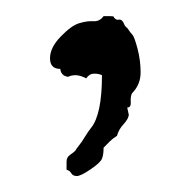

<svg xmlns="http://www.w3.org/2000/svg" viewBox="-20 -144 242 238"><path d="M54.7 -58.6Q42 -58.6 42 -71.8Q42 -85 55.2 -98.6Q68.4 -112.3 78.1 -115.2Q87.9 -118.2 95.7 -117.7Q103.5 -117.2 108.4 -124H116.2Q121.1 -124 121.1 -123Q121.1 -122.1 123 -120.6Q125 -119.1 127 -119.6Q128.9 -120.1 130.9 -118.7Q132.8 -117.2 133.8 -114.3Q134.8 -111.3 137.7 -109.4Q141.6 -103.5 144 -101.1Q146.5 -98.6 150.4 -84Q154.3 -69.3 154.3 -54.2Q154.3 -39.1 143.6 -28.3Q141.6 -24.4 142.1 -17.6Q142.6 -10.7 137.7 -10.7L139.6 -2Q139.6 2.9 133.3 9.8Q127 16.6 125 24.4Q120.1 27.3 116.2 31.2Q112.3 35.2 108.4 39.1Q108.4 47.9 106.4 52.7Q104.5 57.6 92.3 65.9Q80.1 74.2 75.2 74.2Q70.3 74.2 68.4 70.8Q66.4 67.4 62.5 66.4V56.6Q62.5 50.8 66.9 47.9Q71.3 44.9 73.2 43Q74.2 41 78.1 36.1Q82 31.2 85.4 25.4Q88.9 19.5 92.8 14.6Q106.4 -2 106.4 -50.8Q102.5 -52.7 96.7 -52.7Q90.8 -52.7 86.9 -46.9Q79.1 -50.8 73.7 -50.8Q68.4 -50.8 64.5 -48.8Q55.7 -49.8 54.7 -58.6Z"/></svg>

Font: Mountains of Christmas
Style: Regular
Weight: 400
Designer: Crystal Kluge
Foundry: Font Diner, Inc DBA Tart Workshop
Version: Version 1.003